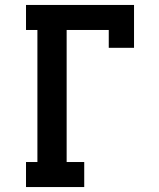

<svg xmlns="http://www.w3.org/2000/svg" viewBox="-20 -755 640 775"><path d="M85 0V-101H131V-634H85V-735H521V-562H419V-634H249V-101H320V0Z"/></svg>

Font: Iosevka Plex Etoile
Style: Bold
Weight: 700
Designer: Belleve Invis
Foundry: Belleve Invis
Version: Version 25.1.1; ttfautohint (v1.8.4)